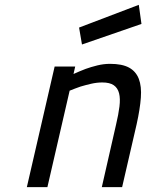

<svg xmlns="http://www.w3.org/2000/svg" viewBox="-20 -774 607 794"><path d="M91 0 206 -499H291L284 -468Q308 -479 334 -489Q356 -497 382.5 -503.5Q409 -510 435 -510Q485 -510 513.5 -494.5Q542 -479 554 -448Q566 -417 562.5 -370Q559 -323 545 -260L485 0H401L460 -259Q470 -301 474 -333.5Q478 -366 472.5 -388Q467 -410 450.5 -421.5Q434 -433 403 -433Q380 -433 356.5 -427.5Q333 -422 313 -416Q290 -408 268 -399L176 0ZM554 -754 565 -675 319 -590 307 -660Z"/></svg>

Font: Panefresco 500wt
Style: Italic
Weight: 700
Foundry: Campivisivi & Chank Co
Version: Version 1.000